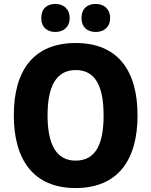

<svg xmlns="http://www.w3.org/2000/svg" viewBox="-20 -943 767 973"><path d="M189 -851C189 -805 219 -781 260 -781C301 -781 333 -805 333 -851C333 -899 301 -923 260 -923C219 -923 189 -900 189 -851ZM393 -851C393 -805 423 -781 465 -781C506 -781 538 -805 538 -851C538 -899 506 -923 465 -923C423 -923 393 -900 393 -851ZM677 -358C677 -584 578 -725 364 -725C151 -725 50 -587 50 -359C50 -133 150 10 363 10C578 10 677 -133 677 -358ZM221 -358C221 -504 264 -588 364 -588C464 -588 505 -505 505 -358C505 -211 464 -129 363 -129C265 -129 221 -212 221 -358Z"/></svg>

Font: Noto Sans Thai SemCond ExtBd
Style: Regular
Weight: 800
Width: 4
Designer: Monotype Design Team
Foundry: Monotype Imaging Inc.
Version: Version 2.002